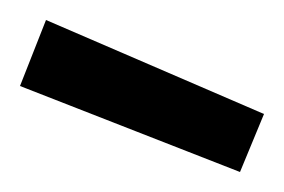

<svg xmlns="http://www.w3.org/2000/svg" viewBox="-21 -769 284 192"><path d="M25 -749 243 -655 219 -597 -1 -683Z"/></svg>

Font: TypoPRO Titillium Text
Style: 400 wt
Weight: 400
Designer: Accademia di Belle Arti di Urbino and others
Foundry: Accademia di Belle Arti di Urbino and others.
Version: Version 25.000